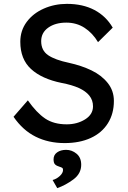

<svg xmlns="http://www.w3.org/2000/svg" viewBox="-20 -730 664 993"><path d="M325 -87Q379 -87 420 -112.5Q461 -138 461 -180Q461 -212 442 -235.5Q423 -259 387.5 -275Q352 -291 299 -301Q196 -322 140.5 -373Q85 -424 85 -514Q85 -572 118 -616.5Q151 -661 206.5 -685.5Q262 -710 326 -710Q408 -710 468 -678.5Q528 -647 563 -587L487 -512Q459 -559 417.5 -586Q376 -613 323 -613Q266 -613 229.5 -587Q193 -561 193 -517Q193 -469 229 -444.5Q265 -420 337 -405Q401 -391 453 -366Q505 -341 537 -301Q569 -261 569 -208Q569 -142 538 -92.5Q507 -43 449.5 -16.5Q392 10 314 10Q231 10 164.5 -23Q98 -56 50 -126L124 -211Q169 -147 213.5 -117Q258 -87 325 -87ZM306 149Q306 141 301.5 138Q297 135 287 132Q273 128 265 120.5Q257 113 257 94Q257 71 275.5 58Q294 45 322 45Q352 45 376 65Q400 85 400 122Q400 168 359.5 198Q319 228 276 243L252 201Q272 196 289 180.5Q306 165 306 149Z"/></svg>

Font: Lexend
Style: Regular
Weight: 400
Designer: Thomas Jockin
Foundry: Lexend
Version: Version 1.000